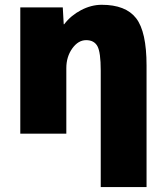

<svg xmlns="http://www.w3.org/2000/svg" viewBox="-20 -550 681 790"><path d="M63.5 0V-519.5H238.3L242.2 -450.2H244.1Q271.5 -486.3 313.5 -508.3Q355.5 -530.3 398.4 -530.3Q497.1 -530.3 540 -475.1Q583 -419.9 583 -280.3V219.7H394.5V-259.8Q394.5 -335 380.9 -359.9Q367.2 -384.8 334.5 -384.8Q301.8 -384.8 277.3 -350.6Q252.9 -316.4 252.9 -269.5V0Z"/></svg>

Font: GenEi M Gothic v2 Black
Style: Regular
Weight: 900
Version: Version 2.0